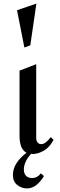

<svg xmlns="http://www.w3.org/2000/svg" viewBox="-20 -854 336 1071"><path d="M116 -589 75 -797 183 -834 149 -601ZM154 4Q135 23 124 46.5Q113 70 113 91Q113 113 124.5 126Q136 139 159 139Q188 139 208 113L225 128Q207 159 183 178Q159 197 131 197Q101 197 76.5 178Q52 159 52 122Q52 56 128 -2Q89 -22 89 -96V-460L182 -496V-84Q182 -69 189.5 -59.5Q197 -50 211 -50Q222 -50 235.5 -60Q249 -70 263 -89L279 -74Q256 -31 223.5 -13Q191 5 164 5Q157 5 154 4Z"/></svg>

Font: Amita
Style: Regular
Weight: 400
Designer: Eduardo Rodriguez Tunni, Modular Infotech, Brian J. Bonislawsky
Foundry: Eduardo Rodriguez Tunni, Modular Infotech, Brian J. Bonislawsky
Version: Version 1.004